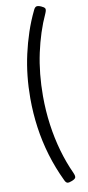

<svg xmlns="http://www.w3.org/2000/svg" viewBox="-127 -1188 601 1314"><g transform="rotate(-10 173.5 -531.0)"><path d="M281 -1085Q254 -1027 233 -962Q212 -897 197 -827.5Q182 -758 174.5 -683.5Q167 -609 167 -531Q167 -429 180.5 -331.5Q194 -234 219.5 -145Q245 -56 281 22Q292 47 287 57Q282 67 261 75Q239 84 228.5 81Q218 78 210 60Q165 -34 136 -131Q107 -228 93 -328Q79 -428 79 -531Q79 -610 87 -685.5Q95 -761 111.5 -835Q128 -909 152 -981Q176 -1053 210 -1123Q218 -1140 228.5 -1143.5Q239 -1147 261 -1138Q282 -1129 287 -1119.5Q292 -1110 281 -1085Z"/></g></svg>

Font: Playwrite AR
Style: Regular
Weight: 400
Designer: Veronika Burian, José Scaglione
Foundry: TypeTogether
Version: Version 1.002